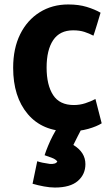

<svg xmlns="http://www.w3.org/2000/svg" viewBox="-20 -570 498 861"><path d="M309 80Q317 63 328 42Q339 21 344 11H232Q227 19 216.5 39Q206 59 196 83Q186 107 180 126Q200 133 214.5 138.5Q229 144 237 154Q231 167 203 165Q166 160 147 153L126 254Q150 261 177 266Q204 271 226 271Q295 271 329 241.5Q363 212 363 166Q363 113 309 80ZM436 -17 408 -126Q387 -115 362.5 -107Q338 -99 311 -99Q247 -99 218 -144Q189 -189 189 -267Q189 -346 218.5 -390Q248 -434 308 -434Q337 -434 358.5 -427Q380 -420 399 -410Q400 -413 405 -428Q410 -443 415.5 -461.5Q421 -480 425.5 -495Q430 -510 431 -513Q405 -528 369 -539Q333 -550 286 -550Q214 -550 158 -515Q102 -480 70.5 -416.5Q39 -353 39 -266Q39 -136 104.5 -58.5Q170 19 288 19Q337 19 375.5 8Q414 -3 436 -17Z"/></svg>

Font: Repo Bold
Style: Bold
Weight: 700
Designer: Stefan Peev
Foundry: Context Ltd
Version: Version 1.502